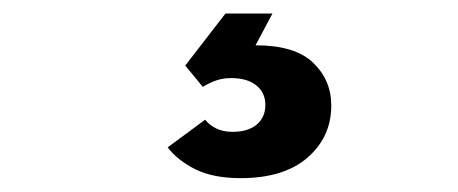

<svg xmlns="http://www.w3.org/2000/svg" viewBox="-20 -20 678 284"><path d="M336 243.5Q295.5 243.5 269.2 230.5Q243 217.5 228 198L283.5 157Q289.5 165 299.8 170Q310 175 324 175Q347 175 359.8 164.2Q372.5 153.5 372.5 135Q372.5 117 359 106.2Q345.5 95.5 322 95.5Q310 95.5 299.8 99Q289.5 102.5 280 108.5L254 77L313.5 0H383L358 47Q416.5 47 443.2 72.8Q470 98.5 470 136Q470 182.5 435 213Q400 243.5 336 243.5Z"/></svg>

Font: Undotted
Style: Bold
Weight: 700
Designer: Delve Withrington, Dave Bailey, Thomas Jockin
Foundry: Delve Fonts LLC
Version: Version 4.000